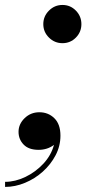

<svg xmlns="http://www.w3.org/2000/svg" viewBox="-64 -580 340 756"><path d="M106.5 -485Q106.5 -516 128.8 -538.2Q151 -560.5 182 -560.5Q213 -560.5 234.8 -538.2Q256.5 -516 256.5 -485Q256.5 -454 234.8 -432Q213 -410 182 -410Q151 -410 128.8 -432Q106.5 -454 106.5 -485ZM9 -61Q9 -91.5 33 -114.8Q57 -138 91 -138Q126 -138 150 -114.5Q174 -91 174 -46Q174 -5 155 31.2Q136 67.5 104.5 95.8Q73 124 34.2 140Q-4.5 156 -44 156V136Q-4.5 136 35.8 116.8Q76 97.5 106.8 64.5Q137.5 31.5 148.5 -9.5Q122.5 10 88 10Q49 10 29 -10.8Q9 -31.5 9 -61Z"/></svg>

Font: Bodoni* 11pt Medium
Style: Italic
Weight: 500
Italic angle: -13°
Version: Version 2.3